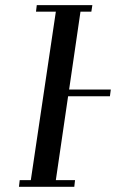

<svg xmlns="http://www.w3.org/2000/svg" viewBox="-20 -722 448 742"><path d="M53.2 0 56.2 -25.9H99.1L195.8 -676.8H119.1L122.1 -702.1H336.9L333 -676.8H291L247.1 -376H408.2L404.8 -350.1H243.2L195.8 -25.9H270L267.1 0Z"/></svg>

Font: Dehuti
Style: Bold-Italic
Weight: 700
Version: Version 1.2